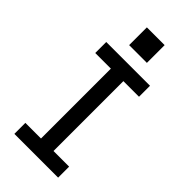

<svg xmlns="http://www.w3.org/2000/svg" viewBox="-293 -1021 1086 1086"><g transform="rotate(45 250.0 -478.0)"><path d="M75 0V-88H200V-647H75V-735H425V-647H300V-88H425V0ZM179 -814V-956H321V-814Z"/></g></svg>

Font: Iosevka SS04 Semibold
Style: Regular
Weight: 600
Monospace: yes
Designer: Belleve Invis
Foundry: Belleve Invis
Version: Version 19.0.0; ttfautohint (v1.8.4)